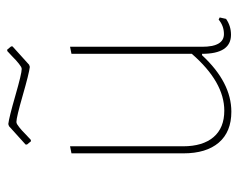

<svg xmlns="http://www.w3.org/2000/svg" viewBox="-86 -586 675 544"><g transform="rotate(-90 252.0 -313.5)"><path d="M384 -631 393 -620V-616L341 -569L335 -567Q317 -569 254.5 -587Q192 -605 179 -605Q176 -605 172.5 -603Q169 -601 164 -597Q159 -593 154.5 -589Q150 -585 142.5 -577.5Q135 -570 128 -564H124L115 -575V-579L167 -626L173 -628Q191 -626 253.5 -608Q316 -590 329 -590Q332 -590 335.5 -592Q339 -594 344 -598Q349 -602 353.5 -606Q358 -610 365.5 -617.5Q373 -625 380 -631ZM208 4Q151 4 120.5 -31.5Q90 -67 90 -132V-449L110 -453V-133Q110 -77 136 -46.5Q162 -16 211 -16Q292 -16 372 -108V-449L392 -453V-79Q392 -17 428 -17Q451 -17 469 -32L475 -29L471 -11Q451 3 426 3Q372 3 372 -79H368Q291 4 208 4Z"/></g></svg>

Font: Alegreya Sans SC Thin
Style: Regular
Weight: 100
Designer: Juan Pablo del Peral
Foundry: Huerta Tipografica
Version: Version 2.007